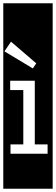

<svg xmlns="http://www.w3.org/2000/svg" viewBox="-32 -937 341 1170"><path d="M-12 213V-917H289V213ZM168 -520 189 -551 35 -683 -5 -624ZM32 0H258V-57H180V-445H30V-388H110V-57H32Z"/></svg>

Font: Zilla Slab Highlight
Style: Regular
Weight: 400
Designer: Typotheque Type Foundry
Foundry: Typotheque type foundry
Version: Version 1.1; 2017; ttfautohint (v1.6)